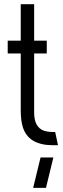

<svg xmlns="http://www.w3.org/2000/svg" viewBox="-20 -708 306 936"><path d="M141.6 208 177.7 59.6H240.2L204.1 208ZM17.6 -447.3V-509.8H81.1V-687.5H146.5V-509.8H208V-447.3H146.5V-159.2Q146.5 -86.9 195.3 -70.3Q214.8 -64.5 240.2 -64.5H249L262.7 0H236.3Q117.2 -1 90.8 -89.8Q81.1 -122.1 81.1 -168.9V-447.3Z"/></svg>

Font: Post No Bills Jaffna Medium
Style: Regular
Weight: 500
Designer: Kosala Senevirathne, Siva Puranthara, Lasantha Premarathna, Tharique Azeez
Foundry: Mooniak
Version: Version 1.220 ; ttfautohint (v1.6)